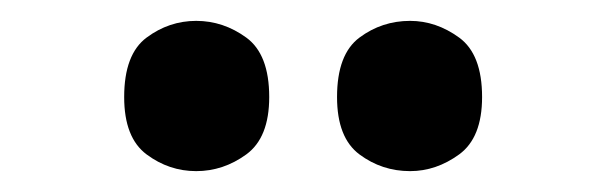

<svg xmlns="http://www.w3.org/2000/svg" viewBox="-20 -781 582 184"><path d="M373 -617Q346 -617 324.5 -633Q303 -649 303 -688Q303 -729 324.5 -745Q346 -761 373 -761Q398 -761 420 -745Q442 -729 442 -688Q442 -649 420 -633Q398 -617 373 -617ZM168 -617Q142 -617 120.5 -633Q99 -649 99 -688Q99 -729 120.5 -745Q142 -761 168 -761Q194 -761 216 -745Q238 -729 238 -688Q238 -649 216 -633Q194 -617 168 -617Z"/></svg>

Font: Noto Serif Hebrew SemiCondensed Black
Style: Regular
Weight: 900
Width: 4
Designer: Monotype Design Team
Foundry: Monotype Imaging Inc.
Version: Version 2.004; ttfautohint (v1.8.4.7-5d5b)